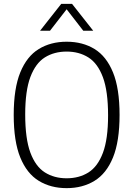

<svg xmlns="http://www.w3.org/2000/svg" viewBox="-20 -965 690 994"><path d="M325 9Q242.5 9 180.8 -28.8Q119 -66.5 85 -149.8Q51 -233 51 -370Q51 -507 85 -590.2Q119 -673.5 180.8 -711.2Q242.5 -749 325 -749Q408 -749 469.5 -711.2Q531 -673.5 565 -590.2Q599 -507 599 -370Q599 -233 565 -149.8Q531 -66.5 469.2 -28.8Q407.5 9 325 9ZM325 -42Q389.5 -42 437.8 -72.2Q486 -102.5 512.8 -173.8Q539.5 -245 539.5 -367.5Q539.5 -493 512.8 -565Q486 -637 437.8 -667.5Q389.5 -698 325 -698Q260.5 -698 212.2 -667.8Q164 -637.5 137.2 -566.2Q110.5 -495 110.5 -372.5Q110.5 -247 137.2 -175Q164 -103 212.2 -72.5Q260.5 -42 325 -42ZM187.5 -806 297 -945H353L462.5 -806H411L325 -917L239 -806Z"/></svg>

Font: Encode Sans Semi Condensed Light
Style: Regular
Weight: 300
Width: 4
Designer: Multiple Designers
Foundry: Impallari Type
Version: Version 3.000; ttfautohint (v1.8.3) -l 8 -r 50 -G 200 -x 14 